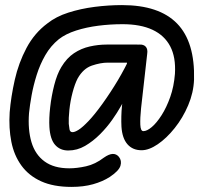

<svg xmlns="http://www.w3.org/2000/svg" viewBox="-20 -590 834 754"><path d="M248 1Q216 1 196.5 -21Q177 -43 174 -91Q172 -124 177 -168.5Q182 -213 193 -256Q204 -299 221 -327Q242 -362 270.5 -381Q299 -400 332.5 -407.5Q366 -415 399 -415H519L512 -344H403Q375 -344 341 -332.5Q307 -321 285 -282Q274 -261 265 -227Q256 -193 252.5 -158.5Q249 -124 250 -104Q251 -93 253 -82Q255 -71 265 -71Q274 -71 289 -80.5Q304 -90 327.5 -114.5Q351 -139 382 -182Q415 -228 443 -275Q471 -322 497 -378H540Q519 -306 488.5 -239Q458 -172 421 -120Q400 -90 372.5 -62.5Q345 -35 314 -17Q283 1 248 1ZM261 144Q190 144 141.5 122Q93 100 64 60Q35 20 24.5 -33.5Q14 -87 18 -149Q23 -210 38 -276.5Q53 -343 84 -401.5Q115 -460 166 -498Q200 -525 248.5 -540.5Q297 -556 351.5 -563Q406 -570 459 -570Q605 -570 675.5 -497.5Q746 -425 742 -277Q740 -226 719 -176.5Q698 -127 666 -87Q634 -47 599.5 -23.5Q565 0 536 0Q501 0 480.5 -23.5Q460 -47 457 -92Q456 -111 456.5 -133Q457 -155 459 -174L487 -414L527 -415Q544 -416 552.5 -406.5Q561 -397 558 -378L534 -165Q530 -126 531 -100.5Q532 -75 543 -75Q557 -75 576 -91Q595 -107 614.5 -137.5Q634 -168 648.5 -209Q663 -250 667 -300Q671 -365 648.5 -408Q626 -451 579 -473Q532 -495 461 -495Q413 -495 366 -489Q319 -483 278.5 -470Q238 -457 211 -436Q179 -410 158 -373.5Q137 -337 124 -295.5Q111 -254 104 -215Q97 -176 94 -146Q89 -81 103.5 -32Q118 17 155 44Q192 71 252 71Q282 71 318 63Q354 55 388 29Q408 15 422.5 14.5Q437 14 447 26Q459 41 453 61Q447 81 411 105Q383 123 345.5 133.5Q308 144 261 144Z"/></svg>

Font: Edu NSW ACT Foundation Medium
Style: Regular
Weight: 500
Version: Version 1.003